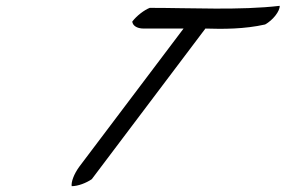

<svg xmlns="http://www.w3.org/2000/svg" viewBox="-20 -619 980 659"><path d="M434 -545C435 -532 449 -521 473 -521H610L253 -48C233 -21 224 6 226 20C248 20 276 9 295 -4L685 -521C745 -519 819 -519 890 -535C917 -550 941 -581 940 -599C804 -583 636 -592 494 -592C476 -585 450 -566 434 -545Z"/></svg>

Font: Snowfall
Style: SuperObl
Weight: 400
Designer: Jasper
Foundry: Cannot Into Space Fonts
Version: Version 0.9